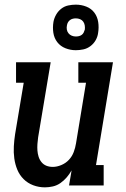

<svg xmlns="http://www.w3.org/2000/svg" viewBox="-20 -798 540 826"><path d="M173 8Q147 8 123 -1Q99 -10 81.5 -27.5Q64 -45 54.5 -68Q45 -91 41.5 -116.5Q38 -142 39.5 -168.5Q41 -195 45 -221L82 -442H49V-530H198L144 -207Q142 -193 141 -178.5Q140 -164 141 -150.5Q142 -137 146 -124Q150 -111 158.5 -100.5Q167 -90 179.5 -85Q192 -80 207 -80Q225 -80 244 -88Q263 -96 276.5 -110.5Q290 -125 297 -143.5Q304 -162 307 -181L350 -442H317V-530H466L393 -88H426V0H277L288 -65Q279 -49 267 -35Q255 -21 240 -10.5Q225 0 207.5 4Q190 8 173 8ZM306 -582Q283 -582 261.5 -590.5Q240 -599 226.5 -616.5Q213 -634 209.5 -657Q206 -680 210 -704Q213 -720 221.5 -735Q230 -750 243.5 -760.5Q257 -771 273.5 -774.5Q290 -778 306 -778Q330 -778 351.5 -769.5Q373 -761 386 -743.5Q399 -726 402.5 -703Q406 -680 402 -656Q400 -640 391.5 -625Q383 -610 369 -599.5Q355 -589 338.5 -585.5Q322 -582 306 -582ZM306 -641Q313 -641 319.5 -642.5Q326 -644 331.5 -648Q337 -652 340 -658Q343 -664 345 -671Q346 -680 344.5 -689Q343 -698 338 -705Q333 -712 324.5 -715.5Q316 -719 306 -719Q300 -719 293.5 -717.5Q287 -716 281.5 -712Q276 -708 272.5 -702Q269 -696 268 -689Q266 -680 267.5 -671Q269 -662 274.5 -655Q280 -648 288.5 -644.5Q297 -641 306 -641Z"/></svg>

Font: Iosevka Curly Slab SmBdObl
Style: Regular
Weight: 600
Italic angle: -9°
Monospace: yes
Designer: Belleve Invis
Foundry: Belleve Invis
Version: Version 11.0.0; ttfautohint (v1.8.3)